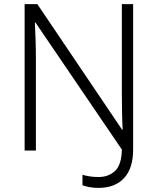

<svg xmlns="http://www.w3.org/2000/svg" viewBox="-20 -734 769 936"><path d="M460 182Q436 182 415 178Q394 174 382 169V118Q398 123 418 126Q438 129 460 129Q510 129 541.5 98.5Q573 68 574 -5L153 -624H150Q152 -588 153.5 -540Q155 -492 155 -445V0H100V-714H162L575 -102H578Q576 -136 575 -184Q574 -232 574 -277V-714H629V-5Q629 87 584.5 134.5Q540 182 460 182Z"/></svg>

Font: Noto Sans Arabic Light
Style: Regular
Weight: 300
Designer: Monotype Design Team, Nadine Chahine, Nizar Qandah and Khaled Hosny
Foundry: Monotype Imaging Inc.
Version: Version 2.012; ttfautohint (v1.8.4.7-5d5b)